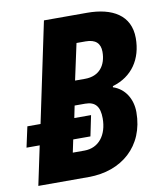

<svg xmlns="http://www.w3.org/2000/svg" viewBox="-95 -780 720 846"><g transform="rotate(-10 265.0 -357.0)"><path d="M8 0H234C381 0 490 -93 490 -245C490 -305 459 -354 407 -371L408 -376C497 -402 544 -474 544 -567C544 -670 464 -714 352 -714H159L65 -267H6L-14 -175H45ZM248 -429 283 -591H324C368 -591 389 -571 389 -533C389 -473 357 -429 293 -429ZM183 -118 195 -175H272L291 -267H216L227 -321H274C320 -321 339 -296 339 -244C339 -170 300 -118 235 -118Z"/></g></svg>

Font: Noto Sans Display SemiCondensed Extra
Style: Italic
Weight: 800
Width: 4
Italic angle: -12°
Designer: Monotype Design Team
Foundry: Monotype Imaging Inc.
Version: Version 1.900